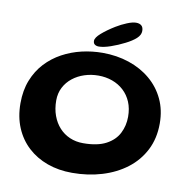

<svg xmlns="http://www.w3.org/2000/svg" viewBox="-90 -869 979 1009"><g transform="rotate(10 400.0 -365.0)"><path d="M360 52.5Q288 52.5 227.8 30.8Q167.5 9 123.2 -31.8Q79 -72.5 54.5 -130.5Q30 -188.5 30 -261Q30 -330 51.5 -384.2Q73 -438.5 110.2 -478.5Q147.5 -518.5 196 -544.8Q244.5 -571 299.2 -583.8Q354 -596.5 410 -596.5Q486 -596.5 551.5 -574.5Q617 -552.5 666 -511.2Q715 -470 742.2 -412.2Q769.5 -354.5 769.5 -282.5Q769.5 -203 737.8 -140.8Q706 -78.5 649.8 -35.5Q593.5 7.5 519.2 30Q445 52.5 360 52.5ZM390 -111Q466.5 -111 512.5 -135.5Q558.5 -160 579 -200.5Q599.5 -241 599.5 -288.5Q599.5 -332.5 585 -367Q570.5 -401.5 544.2 -425.8Q518 -450 483.2 -462.5Q448.5 -475 409 -475Q370 -475 334.8 -463.5Q299.5 -452 272 -430.2Q244.5 -408.5 228.5 -377.5Q212.5 -346.5 212.5 -308Q212.5 -263.5 225.8 -227.2Q239 -191 262.8 -165Q286.5 -139 319 -125Q351.5 -111 390 -111ZM383.5 -625.5Q370.5 -625.5 362 -631.5Q353.5 -637.5 353.5 -651Q353.5 -668 381.5 -692.5Q409.5 -717 451 -742.5Q479 -759.5 507.8 -771.2Q536.5 -783 555.5 -783Q574 -783 584.2 -774Q594.5 -765 594.5 -745.5Q594.5 -724 574.2 -705.5Q554 -687 519 -669.5Q484 -651.5 446.2 -638.5Q408.5 -625.5 383.5 -625.5Z"/></g></svg>

Font: Gluten Medium
Style: Regular
Weight: 500
Designer: Tyler Finck
Foundry: Etcetera Type Company
Version: Version 1.300